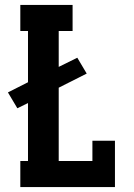

<svg xmlns="http://www.w3.org/2000/svg" viewBox="-20 -755 540 775"><path d="M62 0V-105H93V-339L50 -318L12 -382L93 -423V-630H62V-735H273V-630H217V-485L292 -522L330 -458L217 -401V-105H353V-187H444V0Z"/></svg>

Font: Iosevka Curly Slab Extrabold
Style: Regular
Weight: 800
Monospace: yes
Designer: Belleve Invis
Foundry: Belleve Invis
Version: Version 22.1.2; ttfautohint (v1.8.4)